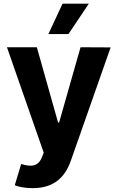

<svg xmlns="http://www.w3.org/2000/svg" viewBox="-20 -797 626 1022"><path d="M153.8 204.5C266.3 204.5 326 147 356.9 58.9L568.9 -544.7L408.7 -545.5L294.7 -144.9H289.1L176.1 -545.5H17L212.7 15.6L203.8 38.7C183.9 89.8 146 92.3 92.7 76L58.6 188.9C80.3 198.2 115.4 204.5 153.8 204.5ZM237.6 -615.8H344.5L452.8 -777.3H312.9Z"/></svg>

Font: Karasuma Gothic
Style: Bold
Weight: 700
Designer: Rasmus Andersson / Ryoko Nishizuka
Foundry: Genbu
Version: Version 1.00